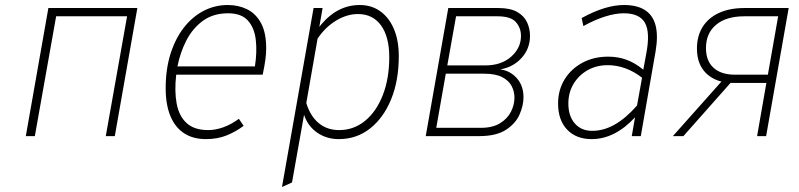

<svg xmlns="http://www.w3.org/2000/svg" viewBox="-20 -543 3186 766"><path d="M83 0 173 -511H528L438 0H402L487 -478H204L119 0Z M802 12Q749.5 12 713.8 -11.8Q678 -35.5 659.5 -80.8Q641 -126 641 -191Q641 -267 660.2 -328Q679.5 -389 713.5 -432.8Q747.5 -476.5 792.5 -499.8Q837.5 -523 889 -523Q932 -523 966.8 -505.5Q1001.5 -488 1021.8 -450Q1042 -412 1042 -350Q1042 -330 1038.8 -305.2Q1035.5 -280.5 1028 -245H683Q675.5 -179.5 684.8 -129.8Q694 -80 724.5 -52Q755 -24 811 -24Q839.5 -24 871 -35.2Q902.5 -46.5 933 -69L952 -41Q921.5 -18 884.8 -3Q848 12 802 12ZM688 -278H997Q1006 -335.5 1000.5 -383.8Q995 -432 969 -461Q943 -490 890 -490Q830.5 -490 789.2 -459.8Q748 -429.5 723.2 -381Q698.5 -332.5 688 -278Z M1105 203 1231 -511H1267L1254 -436Q1322 -523 1415 -523Q1462.5 -523 1497.5 -497.8Q1532.5 -472.5 1551.8 -426.8Q1571 -381 1571 -319Q1571 -221.5 1540.5 -147Q1510 -72.5 1456.2 -30.2Q1402.5 12 1332 12Q1282.5 12 1245.2 -14Q1208 -40 1193 -85L1145 185ZM1333 -24Q1391.5 -24 1436.8 -61.2Q1482 -98.5 1507.5 -164.2Q1533 -230 1533 -315Q1533 -396 1500.2 -441.5Q1467.5 -487 1408 -487Q1364.5 -487 1321.2 -461Q1278 -435 1247 -389L1202 -132Q1218 -79.5 1251.5 -51.8Q1285 -24 1333 -24Z M1678.5 0 1768.5 -511H1968.5Q2016 -511 2043.5 -495.2Q2071 -479.5 2082.8 -454Q2094.5 -428.5 2094.5 -400Q2094.5 -349 2061 -312Q2027.5 -275 1975.5 -266Q2014.5 -261.5 2041.5 -231.5Q2068.5 -201.5 2068.5 -155Q2068.5 -121.5 2052.5 -85.5Q2036.5 -49.5 1998 -24.8Q1959.5 0 1892.5 0ZM1720.5 -33H1898.5Q1945 -33 1974.8 -51.2Q2004.5 -69.5 2018.5 -97.2Q2032.5 -125 2032.5 -154Q2032.5 -178 2021.2 -199.8Q2010 -221.5 1983.5 -235.2Q1957 -249 1911.5 -249H1758.5ZM1764.5 -282H1915.5Q1980 -282 2019.2 -316.8Q2058.5 -351.5 2058.5 -400Q2058.5 -431.5 2038.2 -454.8Q2018 -478 1964.5 -478H1799.5Z M2340.5 12Q2278.5 12 2242.5 -26Q2206.5 -64 2206.5 -130Q2206.5 -184 2232.5 -226.2Q2258.5 -268.5 2303.8 -292.8Q2349 -317 2406.5 -317Q2446.5 -317 2480.5 -304.2Q2514.5 -291.5 2546.5 -265L2558.5 -330Q2574.5 -414 2553 -452Q2531.5 -490 2468.5 -490Q2435 -490 2393.8 -477Q2352.5 -464 2307.5 -439L2300.5 -471Q2350 -498 2391.5 -510.5Q2433 -523 2469.5 -523Q2522.5 -523 2554 -502.2Q2585.5 -481.5 2595.8 -440.5Q2606 -399.5 2595.5 -338L2536.5 0H2500.5L2513.5 -75Q2474.5 -32.5 2430.8 -10.2Q2387 12 2340.5 12ZM2342.5 -21Q2388.5 -21 2432.5 -46Q2476.5 -71 2521.5 -122L2541.5 -233Q2509.5 -258 2474.8 -270.5Q2440 -283 2404.5 -283Q2359.5 -283 2324 -262.8Q2288.5 -242.5 2268 -208Q2247.5 -173.5 2247.5 -130Q2247.5 -80 2273.2 -50.5Q2299 -21 2342.5 -21Z M3000.5 0 3037.5 -212H2906.5Q2839 -212 2799.8 -248.2Q2760.5 -284.5 2760.5 -349Q2760.5 -399 2783 -435.2Q2805.5 -471.5 2848 -491.2Q2890.5 -511 2950.5 -511H3126.5L3036.5 0ZM2664.5 0 2867.5 -228H2908.5L2706.5 0ZM2912.5 -245H3043.5L3084.5 -478H2949.5Q2877.5 -478 2837 -444.2Q2796.5 -410.5 2796.5 -351Q2796.5 -300 2826.8 -272.5Q2857 -245 2912.5 -245Z"/></svg>

Font: Overpass Thin
Style: Italic
Weight: 250
Italic angle: -10°
Designer: Delve Withrington, Dave Bailey, Thomas Jockin
Foundry: Delve Fonts LLC
Version: Version 4.000